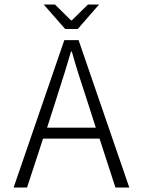

<svg xmlns="http://www.w3.org/2000/svg" viewBox="-20 -840 640 860"><path d="M272 -710 175.8 -819.8H226.1L297.9 -749H301.8L374 -819.8H423.8L328.1 -710ZM41 0 268.1 -660.2H332L559.1 0H497.1L425.8 -219.2H172.9L101.1 0ZM190.9 -268.1H409.2L372.1 -383.8Q325.2 -523.9 301.8 -608.9H297.9Q275.4 -530.8 228 -383.8Z"/></svg>

Font: Office Code Pro Light
Style: Regular
Weight: 300
Designer: Nathan Rutzky & Paul D. Hunt
Foundry: Adobe Systems Incorporated
Version: Version 1.004;PS 001.004;hotconv 1.0.70;makeotf.lib2.5.58329